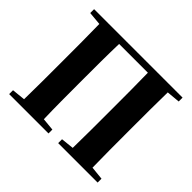

<svg xmlns="http://www.w3.org/2000/svg" viewBox="-166 -970 1194 1194"><g transform="rotate(45 430.5 -373.5)"><path d="M41 -713 129 -705C131 -602 131 -499 131 -395V-353C131 -245 131 -143 129 -43L41 -34V0H387V-34L304 -42C301 -145 301 -247 301 -355V-395C301 -499 301 -603 304 -704H557C559 -601 559 -499 559 -395V-355C559 -246 559 -143 557 -43L472 -34V0H819V-34L731 -43C729 -145 729 -247 729 -353V-395C729 -499 729 -603 731 -705L819 -713V-747H41Z"/></g></svg>

Font: Noto Serif CJK SC Black
Style: Regular
Weight: 900
Designer: Ryoko NISHIZUKA 西塚涼子 (kana & ideographs); Frank Grießhammer (Latin, Greek & Cyrillic); Wenlong ZHANG 张文龙 (bopomofo); San
Foundry: Adobe
Version: Version 2.001;hotconv 1.1.0;makeotfexe 2.6.0